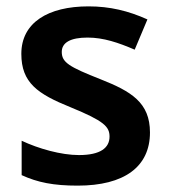

<svg xmlns="http://www.w3.org/2000/svg" viewBox="-20 -573 531 603"><path d="M451 -157C451 -251 392 -286 296 -324C197 -363 174 -377 174 -410C174 -439 201 -455 255 -455C305 -455 352 -439 403 -417L443 -512C383 -539 325 -553 258 -553C131 -553 47 -502 47 -404C47 -313 98 -278 202 -236C307 -193 324 -175 324 -144C324 -109 296 -86 228 -86C172 -86 101 -106 48 -131V-23C98 0 148 10 224 10C370 10 451 -49 451 -157Z"/></svg>

Font: Noto Sans Balinese SemiBold
Style: Regular
Weight: 600
Designer: Aditya Bayu, David Williams
Foundry: David Williams
Version: Version 2.005